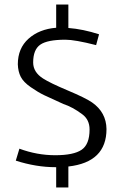

<svg xmlns="http://www.w3.org/2000/svg" viewBox="-20 -734 537 851"><path d="M229 97V7H226Q140 7 50 -22L66 -75Q144 -46 225 -46Q306 -46 341.5 -70Q377 -94 377 -160Q377 -204 344 -228Q301 -260 261 -273Q201 -300 175 -312.5Q149 -325 116.5 -347.5Q84 -370 72 -393.5Q60 -417 59 -449Q59 -520 106.5 -562.5Q154 -605 229 -611V-714H283V-610Q348 -605 419 -582L406 -534Q312 -558 270 -558Q190 -558 158.5 -536Q127 -514 127 -457Q127 -414 171 -386Q202 -366 280.5 -333Q359 -300 388 -280Q451 -236 452 -162Q452 -15 283 4V97Z"/></svg>

Font: Gafata
Style: Regular
Weight: 400
Designer: Lautaro Hourcade
Foundry: Lautaro Hourcade
Version: Version 4.002; ttfautohint (v0.94.20-1c74) -l 7 -r 28 -G 0 -